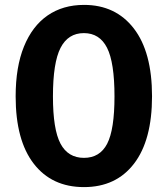

<svg xmlns="http://www.w3.org/2000/svg" viewBox="-20 -753 685 784"><path d="M323.2 -733Q452.2 -733 526.5 -636.7Q600.8 -540.4 600.8 -360Q600.8 -180.6 527.3 -84.8Q453.8 11 322.9 11Q191.6 11 117.8 -84.6Q43.9 -180.1 43.9 -359.4Q43.9 -479.7 77.9 -563.1Q111.8 -646.5 174.3 -689.8Q236.9 -733 323.2 -733ZM322.8 -108.4Q387.7 -108.4 417.6 -166.1Q447.5 -223.8 447.5 -359.3Q447.5 -498.2 417 -558Q386.6 -617.8 322.5 -617.8Q258.2 -617.8 227.2 -557.5Q196.2 -497.2 196.2 -359.3Q196.2 -224.6 227 -166.5Q257.9 -108.4 322.8 -108.4Z"/></svg>

Font: Public Sans Thin
Style: Regular
Weight: 100
Designer: The Public Sans project authors (U.S. Web Design System). Libre Franklin designed by Pablo Impallari and Rodrigo Fuenzal
Version: Version 1.008